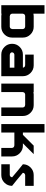

<svg xmlns="http://www.w3.org/2000/svg" viewBox="1108 -1815 707 2963"><g transform="rotate(90 1461.5 -333.5)"><path d="M393.3 -130.8Q406.7 -132.5 416.7 -141.7Q426.7 -150.8 426.7 -166.7H428.3V-333.3Q426.7 -346.7 417.9 -356.7Q409.2 -366.7 393.3 -366.7V-368.3H226.7Q213.3 -366.7 202.9 -357.9Q192.5 -349.2 192.5 -333.3H190.8V-166.7Q192.5 -153.3 201.7 -142.9Q210.8 -132.5 226.7 -132.5V-130.8ZM393.3 0H226.7Q208.3 0 190.8 -4.2V0H60V-666.7H190.8V-495.8Q208.3 -500 226.7 -500H393.3Q461.7 -500 510.8 -450.8Q560 -401.7 560 -333.3V-166.7Q560 -97.5 511.2 -48.8Q462.5 0 393.3 0Z M1155.8 0H822.5Q753.3 0 704.6 -48.8Q655.8 -97.5 655.8 -166.7Q655.8 -235.8 704.6 -284.6Q753.3 -333.3 822.5 -333.3H1024.2Q1022.5 -346.7 1013.8 -356.7Q1005 -366.7 989.2 -366.7V-368.3H822.5V-500H989.2Q1057.5 -500 1106.7 -450.8Q1155.8 -401.7 1155.8 -333.3ZM1024.2 -130.8V-201.7H822.5Q809.2 -200 798.8 -191.2Q788.3 -182.5 788.3 -166.7H786.7Q788.3 -153.3 797.5 -142.9Q806.7 -132.5 822.5 -132.5V-130.8Z M1400.8 0H1270V-500H1400.8V-495.8Q1418.3 -500 1436.7 -500H1603.3Q1671.7 -500 1720.8 -450.8Q1770 -401.7 1770 -333.3V0H1638.3V-333.3Q1636.7 -346.7 1627.9 -356.7Q1619.2 -366.7 1603.3 -366.7V-368.3H1436.7Q1423.3 -366.7 1412.9 -357.9Q1402.5 -349.2 1402.5 -333.3H1400.8Z M2394.2 -166.7V0H2262.5V-166.7Q2260.8 -180 2252.1 -190Q2243.3 -200 2227.5 -200V-201.7H2025V0H1894.2V-666.7H2025V-333.3H2060.8L2227.5 -500H2358.3Q2339.2 -480.8 2305.8 -447.1Q2272.5 -413.3 2244.6 -385.4Q2216.7 -357.5 2191.7 -333.3H2227.5Q2295.8 -333.3 2345 -284.2Q2394.2 -235 2394.2 -166.7Z M2681.7 -130.8Q2695 -132.5 2705 -141.7Q2715 -150.8 2715 -166.7H2716.7Q2678.3 -201.7 2602.1 -263.3Q2525.8 -325 2515 -333.3Q2515 -402.5 2563.8 -451.2Q2612.5 -500 2681.7 -500H2848.3V-368.3H2681.7Q2668.3 -366.7 2657.9 -357.9Q2647.5 -349.2 2647.5 -333.3H2645.8Q2684.2 -298.3 2761.2 -236.7Q2838.3 -175 2848.3 -166.7Q2848.3 -97.5 2799.6 -48.8Q2750.8 0 2681.7 0H2515V-130.8Z"/></g></svg>

Font: 0xA000-Squareish
Style: Squareish-Bold
Weight: 700
Version: Version 0.1